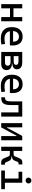

<svg xmlns="http://www.w3.org/2000/svg" viewBox="1947 -2731 794 4728"><g transform="rotate(90 2344.0 -367.0)"><path d="M400.4 0H503.9V-517.6H400.4V-301.3H185.5V-517.6H82V0H185.5V-216.3H400.4Z M923.8 9.8C962.9 9.8 1013.7 7.8 1075.2 -3.9L1062.5 -94.7C1019.5 -85.9 978.5 -81.1 935.5 -81.1C831.5 -81.1 766.1 -126.5 748 -212.9H1097.7C1099.6 -233.4 1100.6 -254.9 1100.6 -279.3C1100.6 -440.4 1020.5 -527.3 880.9 -527.3C732.4 -527.3 647.5 -428.7 647.5 -259.8C647.5 -85.9 747.1 9.8 923.8 9.8ZM744.1 -292C752.4 -384.3 801.8 -436.5 881.8 -436.5C960 -436.5 1006.8 -384.8 1006.8 -292Z M1258.8 0H1549.8C1648.9 0 1706.1 -47.9 1706.1 -131.8C1706.1 -214.4 1647.5 -262.2 1544.9 -264.2V-273.4C1634.8 -277.3 1686.5 -317.4 1686.5 -385.7C1686.5 -469.7 1625.5 -517.6 1519.5 -517.6H1258.8ZM1362.3 -92.8V-229.5H1514.6C1567.4 -229.5 1597.7 -204.6 1597.7 -161.1C1597.7 -117.7 1569.8 -92.8 1521.5 -92.8ZM1362.3 -307.6V-424.8H1495.1C1547.9 -424.8 1578.1 -403.3 1578.1 -366.2C1578.1 -329.1 1550.3 -307.6 1502 -307.6Z M2095.7 9.8C2134.8 9.8 2185.5 7.8 2247.1 -3.9L2234.4 -94.7C2191.4 -85.9 2150.4 -81.1 2107.4 -81.1C2003.4 -81.1 1938 -126.5 1919.9 -212.9H2269.5C2271.5 -233.4 2272.5 -254.9 2272.5 -279.3C2272.5 -440.4 2192.4 -527.3 2052.7 -527.3C1904.3 -527.3 1819.3 -428.7 1819.3 -259.8C1819.3 -85.9 1918.9 9.8 2095.7 9.8ZM1916 -292C1924.3 -384.3 1973.6 -436.5 2053.7 -436.5C2131.8 -436.5 2178.7 -384.8 2178.7 -292Z M2374.5 0C2522 0 2566.9 -56.2 2566.9 -244.6V-424.8H2747.1V0H2850.6V-517.6H2476.6V-241.2C2476.6 -127 2452.6 -92.8 2374.5 -92.8Z M3011.7 0H3117.7L3320.3 -376H3330.1V0H3433.6V-517.6H3327.6L3125 -141.6H3115.2V-517.6H3011.7Z M3592.8 0H3696.3V-212.4H3770C3811.5 -212.4 3823.2 -200.2 3834.5 -172.4L3868.2 -88.9C3898.4 -13.7 3929.7 2.4 4006.3 2.4H4034.7V-90.3H4018.6C3994.6 -90.3 3984.4 -94.7 3975.1 -116.7L3940.9 -196.8C3924.8 -233.9 3890.6 -252 3837.9 -252H3832.5V-265.6H3833C3885.7 -265.6 3915 -283.7 3931.2 -320.8L3965.3 -400.9C3974.6 -422.9 3984.9 -427.2 4008.8 -427.2H4029.8V-520H4001.5C3924.8 -520 3898.4 -503.9 3868.2 -428.7L3834.5 -345.2C3823.2 -317.4 3811.5 -305.2 3770 -305.2H3696.3V-517.6H3592.8Z M4179.7 0H4639.6V-90.8H4480.5V-517.6H4209V-426.8H4377V-90.8H4179.7ZM4425.3 -599.6C4465.3 -599.6 4497.6 -631.8 4497.6 -671.9C4497.6 -711.9 4465.3 -744.1 4425.3 -744.1C4385.3 -744.1 4353 -711.9 4353 -671.9C4353 -631.8 4385.3 -599.6 4425.3 -599.6Z"/></g></svg>

Font: Cascadia Code PL
Style: Regular
Weight: 400
Monospace: yes
Designer: Aaron Bell
Foundry: Saja Typeworks
Version: Version 2404.023